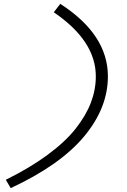

<svg xmlns="http://www.w3.org/2000/svg" viewBox="-20 -823 654 988"><path d="M535.2 -430.2Q535.2 -267.1 412.1 -120.1Q289.1 26.9 35.2 145L9.8 102.1Q134.8 40.5 225.8 -26.9Q316.9 -94.2 370.1 -162.1Q423.3 -230 448.2 -296.1Q473.1 -362.3 473.1 -430.2Q473.1 -612.8 256.8 -759.8L290 -803.2Q535.2 -645.5 535.2 -430.2Z"/></svg>

Font: IntelOne Mono Light
Style: Italic
Weight: 300
Italic angle: -16°
Designer: Fred Shallcrass
Foundry: Frere-Jones Type LLC
Version: Version 1.200;hotconv 1.1.0;makeotfexe 2.6.0;FJTRelease1.2